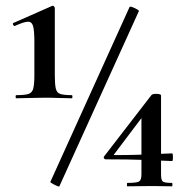

<svg xmlns="http://www.w3.org/2000/svg" viewBox="-20 -655 647 676"><path d="M37 -309Q35 -309 35 -314.5Q35 -320 37 -320Q66 -320 79.5 -324Q93 -328 97 -343Q101 -358 101 -389V-508Q101 -547 96.5 -563Q92 -579 78 -578.5Q64 -578 33 -564Q29 -562 26.5 -567.5Q24 -573 27 -574L163 -634Q167 -636 170 -632.5Q173 -629 173 -627V-389Q173 -358 176.5 -343Q180 -328 193 -324Q206 -320 233 -320Q235 -320 235 -314.5Q235 -309 233 -309Q213 -309 189 -310Q165 -311 138 -311Q110 -311 83.5 -310Q57 -309 37 -309ZM189 1Q189 3 180.5 -0.5Q172 -4 164.5 -8.5Q157 -13 157 -14L436 -630Q438 -633 446 -630Q454 -627 462 -622.5Q470 -618 469 -616ZM547 -41Q547 -22 552.5 -16.5Q558 -11 586 -11Q587 -11 587 -5Q587 1 586 1Q570 1 554 0.5Q538 0 516 0Q491 0 469 0.5Q447 1 428 1Q427 1 427 -5Q427 -11 428 -11Q461 -11 469.5 -16Q478 -21 478 -41V-254L496 -263L382 -112Q379 -109 384 -109Q431 -109 463 -110Q495 -111 523.5 -112.5Q552 -114 586 -115Q589 -115 589 -101.5Q589 -88 586 -88Q539 -90 486 -92Q433 -94 352 -94Q348 -94 346 -98Q344 -102 347 -105L513 -320Q517 -325 532 -324.5Q547 -324 547 -319Z"/></svg>

Font: Cormorant Light
Style: Bold
Weight: 700
Version: Version 4.000